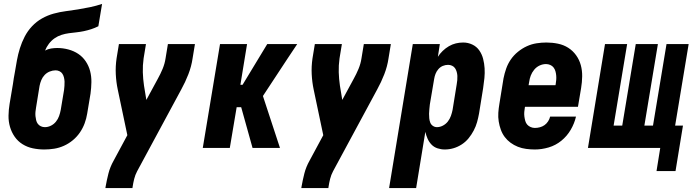

<svg xmlns="http://www.w3.org/2000/svg" viewBox="-20 -755 3540 980"><path d="M206 8Q176 8 147.5 2Q119 -4 95 -19Q71 -34 55 -57Q39 -80 31 -107.5Q23 -135 23.5 -165Q24 -195 29 -225L46 -326Q48 -341 50.5 -356.5Q53 -372 56 -387Q61 -417 66.5 -447.5Q72 -478 81.5 -508.5Q91 -539 106 -568Q121 -597 143.5 -621Q166 -645 194.5 -661Q223 -677 254 -685.5Q285 -694 316 -698Q347 -702 378 -707Q409 -712 440 -718.5Q471 -725 501 -735L482 -621Q464 -612 445.5 -606Q427 -600 408 -596Q389 -592 370 -590Q351 -588 332 -585.5Q313 -583 294 -577Q275 -571 258.5 -559.5Q242 -548 229.5 -531.5Q217 -515 210 -497Q225 -505 241 -507.5Q257 -510 272 -510Q301 -510 329 -502.5Q357 -495 379.5 -480Q402 -465 417.5 -442Q433 -419 440 -392Q447 -365 446.5 -335.5Q446 -306 442 -277L425 -175Q421 -150 412 -125.5Q403 -101 388 -79Q373 -57 352 -39.5Q331 -22 306.5 -11Q282 0 256.5 4Q231 8 206 8ZM209 -106Q225 -106 240 -113.5Q255 -121 265.5 -134Q276 -147 281.5 -162.5Q287 -178 290 -194L307 -296Q308 -306 309 -317Q310 -328 309.5 -338.5Q309 -349 306.5 -359.5Q304 -370 298.5 -378.5Q293 -387 283.5 -391.5Q274 -396 264 -396Q249 -396 234 -390Q219 -384 208 -372.5Q197 -361 191 -346.5Q185 -332 182 -317L164 -206Q162 -195 161 -184Q160 -173 161 -162.5Q162 -152 164.5 -141.5Q167 -131 173 -123Q179 -115 188.5 -110.5Q198 -106 209 -106Z M518 205 519 198Q525 164 533.5 130.5Q542 97 560 65L630 -65L581 -298Q573 -336 571 -376Q569 -416 575 -457L587 -530H725L713 -457Q708 -421 709 -386.5Q710 -352 715 -318L727 -245L785 -352Q799 -377 810 -403.5Q821 -430 825 -457L837 -530H975L963 -457Q957 -416 941.5 -376Q926 -336 905 -298L680 119Q670 138 665 158Q660 178 657 198L656 205Z M1015 0 1103 -530H1241L1207 -322H1218L1344 -530H1497L1447 -455L1322 -265L1409 0H1269L1211 -208H1188L1153 0Z M1518 205 1519 198Q1525 164 1533.5 130.5Q1542 97 1560 65L1630 -65L1581 -298Q1573 -336 1571 -376Q1569 -416 1575 -457L1587 -530H1725L1713 -457Q1708 -421 1709 -386.5Q1710 -352 1715 -318L1727 -245L1785 -352Q1799 -377 1810 -403.5Q1821 -430 1825 -457L1837 -530H1975L1963 -457Q1957 -416 1941.5 -376Q1926 -336 1905 -298L1680 119Q1670 138 1665 158Q1660 178 1657 198L1656 205Z M1966 205 2087 -530H2225L2215 -465Q2225 -481 2239.5 -495Q2254 -509 2271 -519Q2288 -529 2306.5 -533.5Q2325 -538 2344 -538Q2369 -538 2391 -527.5Q2413 -517 2426.5 -497.5Q2440 -478 2446 -454.5Q2452 -431 2453.5 -406.5Q2455 -382 2452.5 -356.5Q2450 -331 2446 -305L2425 -175Q2421 -153 2415 -131.5Q2409 -110 2398 -89Q2387 -68 2372 -49.5Q2357 -31 2337 -18Q2317 -5 2295 1.5Q2273 8 2250 8Q2231 8 2213 2Q2195 -4 2182.5 -17Q2170 -30 2162.5 -47Q2155 -64 2151 -82L2104 205ZM2210 -106Q2226 -106 2241 -114Q2256 -122 2266 -135Q2276 -148 2281.5 -163.5Q2287 -179 2290 -194L2311 -324Q2313 -335 2314 -346Q2315 -357 2314.5 -367.5Q2314 -378 2311 -388.5Q2308 -399 2302.5 -407Q2297 -415 2287.5 -419.5Q2278 -424 2267 -424Q2253 -424 2240 -418.5Q2227 -413 2217.5 -402Q2208 -391 2203 -378Q2198 -365 2196 -352L2174 -222Q2173 -210 2171.5 -198Q2170 -186 2170 -174.5Q2170 -163 2171 -151.5Q2172 -140 2176 -129.5Q2180 -119 2189.5 -112.5Q2199 -106 2210 -106Z M2710 8Q2688 8 2665.5 5Q2643 2 2623 -6Q2603 -14 2586 -26.5Q2569 -39 2556.5 -55.5Q2544 -72 2536.5 -92.5Q2529 -113 2525.5 -135Q2522 -157 2523.5 -179.5Q2525 -202 2529 -225L2550 -355Q2555 -380 2563.5 -404.5Q2572 -429 2587 -451Q2602 -473 2623.5 -490.5Q2645 -508 2669 -519Q2693 -530 2718.5 -534Q2744 -538 2769 -538Q2799 -538 2828 -532Q2857 -526 2880.5 -511Q2904 -496 2920.5 -473Q2937 -450 2944.5 -422.5Q2952 -395 2951.5 -365Q2951 -335 2946 -305L2930 -210H2660L2659 -207Q2657 -195 2656 -183.5Q2655 -172 2656.5 -160.5Q2658 -149 2661 -138Q2664 -127 2671 -119Q2678 -111 2688.5 -106.5Q2699 -102 2710 -102Q2723 -102 2736 -105.5Q2749 -109 2759.5 -116.5Q2770 -124 2777.5 -135.5Q2785 -147 2788 -160H2920Q2912 -125 2893 -92.5Q2874 -60 2845 -36.5Q2816 -13 2780.5 -2.5Q2745 8 2710 8ZM2678 -320H2815L2816 -323Q2818 -335 2819 -346.5Q2820 -358 2819 -369.5Q2818 -381 2815 -391.5Q2812 -402 2805.5 -410.5Q2799 -419 2788.5 -423.5Q2778 -428 2767 -428Q2750 -428 2734 -420.5Q2718 -413 2706.5 -399Q2695 -385 2689 -369Q2683 -353 2681 -337Z M3331 118 3350 0H2981L3068 -530H3181L3112 -114H3156L3225 -530H3338L3269 -114H3313L3382 -530H3495L3426 -114H3466L3428 118Z"/></svg>

Font: Iosevka Curly Heavy Oblique
Style: Regular
Weight: 900
Italic angle: -9°
Monospace: yes
Designer: Belleve Invis
Foundry: Belleve Invis
Version: Version 11.1.0; ttfautohint (v1.8.3)